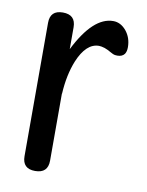

<svg xmlns="http://www.w3.org/2000/svg" viewBox="-64 -548 457 596"><g transform="rotate(10 164.5 -250.0)"><path d="M286.6 -479.5Q304.2 -458 304.2 -428.2Q304.2 -414.6 298.8 -406.7Q291.5 -397 276.4 -397L268.6 -397.5Q264.2 -397.9 253.9 -403.8Q244.1 -409.7 233.4 -413.6Q222.2 -417 215.3 -417Q174.8 -417 149.4 -355.5Q131.3 -310.5 127.9 -251.5L127.4 -250.5V-39.6Q127.4 0 86.9 0Q46.9 0 46.9 -39.6V-460Q46.9 -499.5 86.9 -499.5Q127.4 -499.5 127.4 -460V-391.1Q182.1 -500.5 245.6 -500.5Q269 -500.5 286.6 -479.5Z"/></g></svg>

Font: inglobal
Style: Regular
Weight: 400
Designer: Andrey Kochetov, Denis Davydov, Evgeny Yurtaev
Foundry: inglobal
Version: Version 1.00 September 25, 2014, initial release